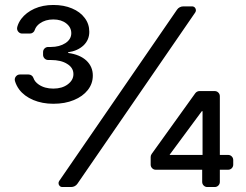

<svg xmlns="http://www.w3.org/2000/svg" viewBox="-20 -753 989 773"><path d="M215.6 -15.6Q215.6 -19.9 218.4 -24.5L692.5 -713.8Q696.7 -720.2 703.5 -723.7Q710.2 -727.3 718 -727.3H753.2Q759.9 -727.3 764.4 -722.7Q768.8 -718 768.8 -711.6Q768.8 -707.4 766 -702.8L291.9 -13.5Q287.6 -7.1 280.9 -3.6Q274.1 0 266.3 0H231.2Q224.4 0 220 -4.6Q215.6 -9.2 215.6 -15.6ZM795.5 -129.3V-305.4H792.6L663.4 -130.7V-129.3ZM586.6 -121.1Q586.6 -127.5 590.6 -133.2L766.3 -377.8Q769.2 -381.7 773.8 -384.1Q778.4 -386.4 783.4 -386.4H844.1Q853 -386.4 859 -380.3Q865.1 -374.3 865.1 -365.4V-129.3H898.1Q907 -129.3 913 -123.2Q919 -117.2 919 -108.3V-90.2Q919 -81.7 913 -75.6Q907 -69.6 898.1 -69.6H865.1V-20.6Q865.1 -12.1 859 -6Q853 0 844.1 0H814.6Q806.1 0 800.1 -6Q794 -12.1 794 -20.6V-69.6H607.2Q598.7 -69.6 592.7 -75.6Q586.6 -81.7 586.6 -90.2ZM277.3 -350.1Q313.2 -364.7 333.5 -390.6Q353.7 -416.2 353.7 -448.9Q353.7 -484.4 328.1 -508.9Q301.8 -533.4 254.3 -539.8V-542.6Q292.3 -547.9 316.1 -570Q339.5 -592.3 339.5 -625Q339.5 -656.6 321 -680.8Q302.9 -705.3 269.9 -719.1Q237.6 -733 194.6 -733Q152.3 -733 118.6 -718Q85.2 -702.8 65.7 -677.2Q54 -661.6 49.4 -644.2Q48.7 -640.6 48.7 -638.8Q48.7 -630.3 54.7 -624.1Q60.7 -617.9 69.2 -617.9H100.5Q107.2 -617.9 112.7 -622Q118.3 -626.1 120 -632.5Q125 -647.7 140.3 -658.7Q162.6 -674.7 194.6 -674.7Q226.6 -674.7 246.8 -658.7Q267 -642.8 267 -619.3Q267 -595.2 243.6 -579.5Q219.5 -563.9 184.7 -563.9H174.4Q165.5 -563.9 159.4 -557.9Q153.4 -551.8 153.4 -543.3V-532.3Q153.4 -523.8 159.4 -517.6Q165.5 -511.4 174.4 -511.4H184.7Q225.9 -511.4 250.4 -495.7Q275.6 -480.5 275.6 -454.5Q275.6 -430.4 252.8 -413.4Q230.1 -396.3 194.6 -396.3Q159.8 -396.3 136 -412.6Q119.7 -423.7 114.7 -438.9Q112.6 -445.3 107.1 -449.2Q101.6 -453.1 94.8 -453.1H60.4Q51.5 -453.1 45.5 -446.9Q39.4 -440.7 39.4 -432.2Q39.4 -430.8 40.1 -427.2Q45.5 -408.7 57.5 -392.4Q77.4 -366.1 113.6 -350.5Q150.2 -335.2 194.6 -335.2Q241.8 -335.2 277.3 -350.1Z"/></svg>

Font: DeltaSans
Style: Regular
Weight: 400
Designer: Rasmus Andersson
Foundry: rsms
Version: Version 3.012